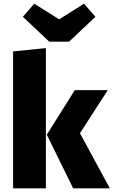

<svg xmlns="http://www.w3.org/2000/svg" viewBox="-20 -1022 616 1042"><path d="M229 0H51V-743L229 -761ZM576 0H377L234 -291L386 -533H565L414 -299ZM355 -796H247L104 -931L166 -1002L301 -917L436 -1002L498 -931Z"/></svg>

Font: Trujillo ExtraBold
Style: Regular
Weight: 800
Designer: Fira Sans original fonts by bBox Type GmbH, Carrois Corporate GbR, & Edenspiekermann AG / Changes by Cristiano Sobral
Foundry: Fira Sans original fonts by bBox Type GmbH, Carrois Corporate GbR, & Edenspiekermann AG / Changes by Cristiano Sobral
Version: Version 4.301;July 28, 2020;FontCreator 13.0.0.2655 64-bit